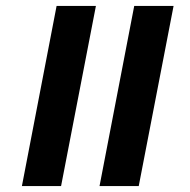

<svg xmlns="http://www.w3.org/2000/svg" viewBox="-20 -626 640 646"><path d="M170.4 -606H302.7L185.5 0H53.7ZM431.6 -606H564L446.8 0H314.9Z"/></svg>

Font: Liberation Mono
Style: Bold Italic
Weight: 700
Italic angle: -12°
Monospace: yes
Designer: Steve Matteson
Foundry: Ascender Corporation
Version: Version 2.1.5